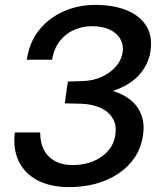

<svg xmlns="http://www.w3.org/2000/svg" viewBox="-20 -753 660 784"><path d="M260 11Q185 10.5 133 -16.8Q81 -44 56.8 -94Q32.5 -144 40.5 -212H144Q144.5 -146.5 180.5 -112.8Q216.5 -79 275.5 -79Q324 -79 361.5 -94.8Q399 -110.5 422.5 -138.2Q446 -166 451 -203Q457 -243 439.5 -271Q422 -299 387.8 -313.8Q353.5 -328.5 308 -329.5L244.5 -331L257 -420L317 -422Q360 -423 395.5 -439.2Q431 -455.5 453.8 -482Q476.5 -508.5 481 -540.5Q485 -569.5 471.5 -593.5Q458 -617.5 428.5 -631.8Q399 -646 355 -646Q319 -646 285 -632Q251 -618 226 -587.8Q201 -557.5 192.5 -509H89.5Q100 -581.5 140.5 -631.2Q181 -681 240.8 -707Q300.5 -733 368.5 -733Q442.5 -733 496.2 -711.5Q550 -690 576.8 -648Q603.5 -606 594.5 -544.5Q587 -491 549.2 -448.2Q511.5 -405.5 441 -381.5Q483 -369 513 -344.8Q543 -320.5 557 -284.5Q571 -248.5 564 -201Q557 -150.5 530.8 -111Q504.5 -71.5 463.2 -44Q422 -16.5 370.2 -2.5Q318.5 11.5 260 11Z"/></svg>

Font: Public Sans Thin Medium
Style: Italic
Weight: 500
Italic angle: -8°
Version: Version 2.001